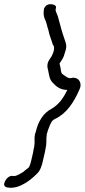

<svg xmlns="http://www.w3.org/2000/svg" viewBox="-36 -718 405 916"><path d="M187 -75C186 -77 188 -81 190 -86V-88C191 -92 193 -98 196 -105L203 -123L212 -140C212 -140 227 -153 228 -151C283 -178 317 -231 343 -291C355 -315 346 -340 324 -346C318 -347 312 -348 305 -346C289 -341 275 -356 260 -366C256 -371 256 -376 254 -385C254 -394 249 -407 248 -415C254 -425 262 -435 268 -449L274 -468C280 -485 283 -498 277 -516C269 -539 265 -551 258 -574L240 -640C237 -648 231 -661 229 -670L231 -681C234 -692 219 -698 206 -698C186 -698 179 -687 174 -677C172 -659 170 -648 177 -629C187 -610 187 -597 195 -574C199 -550 210 -527 216 -505C233 -488 210 -447 202 -437C185 -414 190 -396 194 -381C198 -363 199 -339 216 -323C230 -308 249 -289 285 -289C266 -249 244 -219 210 -199C171 -179 146 -139 135 -90C133 -84 130 -77 130 -71C128 -62 129 -46 129 -37L128 -25C128 -22 127 -17 126 -11L125 -10C124 -3 123 3 122 9L112 52C111 58 108 65 105 74C100 84 101 81 87 92C76 102 72 105 60 111C48 117 41 122 29 122L22 121H21C8 121 -10 134 -16 158C-18 168 -11 177 6 177L13 178H14C31 178 45 174 58 169C91 155 119 133 142 109C156 96 164 71 168 52L178 9C179 3 181 -4 182 -13C188 -39 183 -55 187 -73Z"/></svg>

Font: Stray Cat
Style: BdObl
Weight: 700
Version: Version 1.0